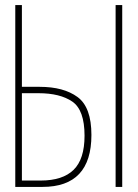

<svg xmlns="http://www.w3.org/2000/svg" viewBox="-20 -734 540 754"><path d="M460 0V-714H434V0ZM147 0Q339 0 339 -204Q339 -313 284.5 -353Q230 -393 136 -393H66V-714H40V0ZM66 -368H131Q216 -368 264 -335Q312 -302 312 -201Q312 -109 269 -67Q226 -25 140 -25H66Z"/></svg>

Font: Noto Sans Mono UI Condensed Thin
Style: Regular
Weight: 250
Width: 3
Designer: Monotype Design team
Foundry: Monotype Imaging Inc.
Version: 1.000